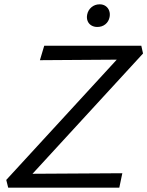

<svg xmlns="http://www.w3.org/2000/svg" viewBox="-20 -870 683 890"><path d="M18 0 9 -36 575 -652 598 -594 165 -591 185 -658H635L643 -622L77 -6L56 -64L547 -67L533 0ZM431 -745Q415 -745 403 -752.5Q391 -760 386 -773Q381 -786 384 -802Q388 -823 404 -836.5Q420 -850 442 -850Q458 -850 469.5 -842Q481 -834 486 -820.5Q491 -807 488 -791Q484 -770 468.5 -757.5Q453 -745 431 -745Z"/></svg>

Font: Ysabeau Infant Medium
Style: Italic
Weight: 500
Italic angle: -12°
Designer: Christian Thalmann (Catharsis Fonts)
Version: Version 2.001;gftools[0.9.30]; featfreeze: ss01,ss02,lnum